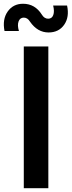

<svg xmlns="http://www.w3.org/2000/svg" viewBox="-61 -996 379 1016"><path d="M195.8 -824.2Q137.7 -824.2 98.1 -880.9Q85 -902.8 64.9 -902.8Q44.9 -902.8 37.4 -882.8Q29.8 -862.8 39.1 -832H-37.1Q-49.3 -894 -20.3 -935.1Q8.8 -976.1 61 -976.1Q124 -976.1 160.2 -918.9Q173.3 -897 193.8 -897Q213.9 -897 220.9 -916.5Q228 -936 220.2 -966.8H293.9Q307.1 -905.8 278.6 -865Q250 -824.2 195.8 -824.2ZM64.9 -750H194.8V0H64.9Z"/></svg>

Font: Oakes Grotesk
Style: SemiBold
Weight: 600
Designer: Samuel Oakes
Foundry: Samuel Oakes
Version: Version 1.0 | wf-rip DC20170320